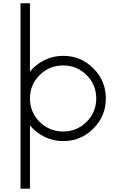

<svg xmlns="http://www.w3.org/2000/svg" viewBox="-20 -850 725 1170"><path d="M365.2 -509.8Q472.7 -509.8 548.8 -433.6Q625 -357.4 625 -250Q625 -142.6 548.8 -66.4Q472.7 9.8 365.2 9.8Q304.7 9.8 251.7 -15.9Q198.7 -41.5 162.6 -86.4V299.8H105V-830.1H162.6V-413.6Q198.7 -458.5 251.7 -484.1Q304.7 -509.8 365.2 -509.8ZM365.2 -48.8Q448.7 -48.8 507.6 -107.4Q566.4 -166 566.4 -250Q566.4 -334 507.6 -392.6Q448.7 -451.2 365.2 -451.2Q280.8 -451.2 221.7 -392.6Q162.6 -334 162.6 -250Q162.6 -166 221.7 -107.4Q280.8 -48.8 365.2 -48.8Z"/></svg>

Font: Now Alt Light
Style: Regular
Weight: 300
Designer: Alfredo Marco Pradil
Foundry: Alfredo Marco Pradil
Version: Version 1.002;PS 001.002;hotconv 1.0.88;makeotf.lib2.5.64775